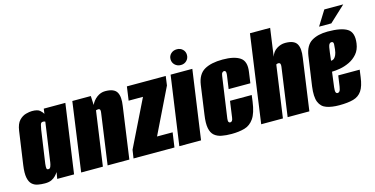

<svg xmlns="http://www.w3.org/2000/svg" viewBox="-69 -988 2599 1332"><g transform="rotate(-15 1230.5 -321.5)"><path d="M121 8Q94 8 70 3.5Q46 -1 29 -16.5Q12 -32 5.5 -64.5Q-1 -97 7 -153L41 -391Q48 -440 70 -463Q92 -486 118 -493Q144 -500 162 -500Q202 -500 218 -486Q234 -472 241 -459L246 -495H401L331 0H210L218 -47Q210 -35 198.5 -22.5Q187 -10 168.5 -1Q150 8 121 8ZM169 -81Q175 -81 179 -84.5Q183 -88 185.5 -94.5Q188 -101 190 -108.5Q192 -116 193 -123.5Q194 -131 195 -138L233 -405Q231 -406 229 -407Q227 -408 224 -408.5Q221 -409 217 -409Q209 -409 204.5 -405Q200 -401 197.5 -390.5Q195 -380 191 -359L157 -123Q156 -112 155.5 -104Q155 -96 156 -91Q157 -86 160 -83.5Q163 -81 169 -81Z M382 0 451 -495H584L587 -430Q601 -461 628.5 -481.5Q656 -502 688 -502Q721 -502 741.5 -493.5Q762 -485 771.5 -468.5Q781 -452 783 -427.5Q785 -403 780 -371L728 0H572L623 -365Q624 -372 624 -377Q624 -382 622.5 -385.5Q621 -389 618 -391Q615 -393 610 -393Q608 -393 604.5 -392.5Q601 -392 598 -391.5Q595 -391 593 -390L538 0Z M758 0 767 -60 932 -396H829L843 -495H1122L1113 -429L955 -105H1067L1052 0Z M1087 0 1157 -495H1313L1243 0ZM1244 -541Q1218 -541 1201 -557.5Q1184 -574 1184 -598Q1184 -622 1201 -638Q1218 -654 1244 -654Q1269 -654 1285.5 -638Q1302 -622 1302 -598Q1302 -574 1285.5 -557.5Q1269 -541 1244 -541Z M1460 12Q1420 12 1389 6Q1358 0 1337.5 -17.5Q1317 -35 1310 -70.5Q1303 -106 1312 -166L1341 -373Q1352 -447 1400.5 -475Q1449 -503 1532 -503Q1615 -503 1656.5 -475Q1698 -447 1687 -373L1676 -294H1520L1534 -393Q1536 -410 1532.5 -416.5Q1529 -423 1521 -423Q1514 -423 1508 -416.5Q1502 -410 1500 -393L1458 -98Q1456 -81 1460 -74.5Q1464 -68 1471 -68Q1479 -68 1484.5 -74.5Q1490 -81 1492 -98L1508 -213H1664L1658 -167Q1647 -87 1620.5 -49Q1594 -11 1553.5 0.5Q1513 12 1460 12Z M1675 0 1763 -630H1908L1880 -430Q1891 -465 1920 -483.5Q1949 -502 1981 -502Q2014 -502 2034.5 -493.5Q2055 -485 2064.5 -468.5Q2074 -452 2076 -427.5Q2078 -403 2073 -371L2021 0H1865L1914 -350Q1915 -357 1914.5 -362Q1914 -367 1912.5 -370.5Q1911 -374 1907.5 -376Q1904 -378 1899 -378Q1895 -378 1891 -377Q1887 -376 1885 -374.5Q1883 -373 1883 -370L1831 0Z M2233 13Q2180 13 2142.5 0Q2105 -13 2089.5 -51Q2074 -89 2084 -163L2114 -373Q2125 -447 2170.5 -474.5Q2216 -502 2286 -502Q2384 -502 2427 -474.5Q2470 -447 2459 -370Q2453 -326 2428.5 -297.5Q2404 -269 2370.5 -253Q2337 -237 2303 -231Q2269 -225 2244 -225L2230 -117Q2227 -92 2230.5 -82Q2234 -72 2244 -72Q2252 -72 2258 -79.5Q2264 -87 2268 -112L2279 -189H2433L2426 -137Q2418 -74 2396 -41.5Q2374 -9 2334.5 2Q2295 13 2233 13ZM2257 -300Q2261 -300 2267.5 -301.5Q2274 -303 2281 -309.5Q2288 -316 2294.5 -330Q2301 -344 2304 -369Q2306 -386 2307 -405Q2308 -424 2293 -424Q2282 -424 2275.5 -413Q2269 -402 2264 -358ZM2238 -550 2304 -656H2440L2326 -550Z"/></g></svg>

Font: Alumni Sans Thin Black
Style: Italic
Weight: 900
Italic angle: -8°
Version: Version 1.016